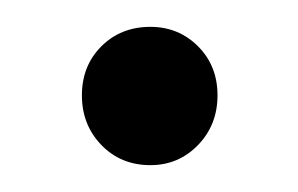

<svg xmlns="http://www.w3.org/2000/svg" viewBox="-20 -118 222 143"><path d="M41 -47Q41 -69 55.5 -83.5Q70 -98 92 -98Q113 -98 127.5 -83.5Q142 -69 142 -47Q142 -25 127.5 -10Q113 5 92 5Q70 5 55.5 -10Q41 -25 41 -47Z"/></svg>

Font: Poppins-tnum Light
Style: Regular
Weight: 300
Designer: Ninad Kale (Devanagari), Jonny Pinhorn (Latin)
Foundry: Indian Type Foundry
Version: Version 4.004